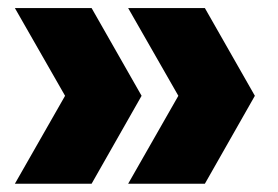

<svg xmlns="http://www.w3.org/2000/svg" viewBox="-20 -523 692 478"><path d="M17 -65.5 142 -284.5 17 -503H208L332.5 -284.5L208 -65.5ZM299 -65.5 424 -284.5 299 -503H490L614.5 -284.5L490 -65.5Z"/></svg>

Font: Encode Sans XBd
Style: Regular
Weight: 800
Designer: Multiple Designers
Foundry: Impallari Type
Version: Version 3.002; ttfautohint (v1.8.3) -l 8 -r 50 -G 200 -x 14 